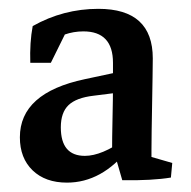

<svg xmlns="http://www.w3.org/2000/svg" viewBox="-20 -396 422 424"><path d="M227.5 -52.7Q227.5 -93.3 228.5 -135.5Q229.5 -177.7 229.5 -214.8V-257.3Q229.5 -326.7 164.1 -326.7Q121.1 -326.7 83.5 -298.3L46.9 -257.3Q45.4 -302.2 52.2 -338.4Q119.6 -376.5 197.3 -376.5Q317.4 -376.5 317.4 -267.1Q317.4 -253.4 316.9 -225.6Q316.4 -197.8 315.9 -166Q315.4 -134.3 314.9 -106.7Q314.5 -79.1 314.5 -64.5ZM46.9 -257.3 53.2 -313.5 133.8 -341.3 92.3 -257.3ZM127.9 7.3Q80.1 7.3 52 -19.8Q23.9 -46.9 23.9 -92.8Q23.9 -190.9 167.5 -221.2L250 -238.8L256.3 -193.4L186.5 -184.6Q148.4 -180.2 131.3 -163.8Q114.3 -147.5 114.3 -114.7Q114.3 -51.8 167.5 -51.8Q204.6 -51.8 255.9 -88.4L264.6 -67.9Q205.1 7.3 127.9 7.3ZM250 2 231 -64 314.5 -85.9V-29.8L301.3 -53.2L360.4 -36.1L357.4 -3.9Q316.4 2.9 250 2Z"/></svg>

Font: Markazi Text Medium
Style: Regular
Weight: 500
Designer: Borna Izadpanah (Arabic designer), Fiona Ross (Arabic design director) and Florian Runge (Latin designer)
Foundry: Borna Izadpanah and Florian Runge
Version: Version 1.001